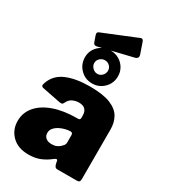

<svg xmlns="http://www.w3.org/2000/svg" viewBox="-230 -1060 1033 1176"><g transform="rotate(30 286.5 -472.0)"><path d="M314 -42Q287 -20 251.5 -5Q216 10 169 10Q94 10 51.5 -32Q9 -74 9 -136Q9 -195 46.5 -239Q84 -283 153 -307.5Q222 -332 316 -332H323Q327 -332 332.5 -334.5Q338 -337 338 -346V-363Q338 -391 323.5 -406Q309 -421 279 -421Q258 -421 236 -411.5Q214 -402 201 -374Q197 -366 192.5 -363.5Q188 -361 174 -363L43 -389Q36 -391 32.5 -396.5Q29 -402 36 -421Q59 -485 124.5 -512.5Q190 -540 288 -540Q381 -540 433 -519Q485 -498 506.5 -461Q528 -424 528 -375V-27Q528 -12 523.5 -6Q519 0 505 0H368Q355 0 349.5 -10.5Q344 -21 342 -35L341 -42Q338 -62 314 -42ZM338 -224Q338 -242 323 -242H319Q307 -242 287.5 -237.5Q268 -233 249 -223.5Q230 -214 216.5 -199Q203 -184 203 -163Q203 -142 218 -129Q233 -116 260 -116Q280 -116 293.5 -122Q307 -128 315 -135Q324 -143 331 -151.5Q338 -160 338 -171V-224ZM405 -679Q405 -630 371 -596Q337 -562 288 -562Q239 -562 205 -596.5Q171 -631 171 -681Q171 -713 187 -738.5Q203 -764 229.5 -779Q256 -794 288 -794Q321 -794 347.5 -778.5Q374 -763 389.5 -737Q405 -711 405 -679ZM335 -678Q335 -698 321 -711.5Q307 -725 287 -725Q268 -725 253 -711.5Q238 -698 238 -678Q238 -659 253 -644Q268 -629 287 -629Q307 -629 321 -644Q335 -659 335 -678ZM429 -940 456 -862Q464 -837 437 -830L204 -774Q191 -771 185 -774Q179 -777 175 -787L160 -830Q154 -848 168 -854L408 -952Q422 -958 429 -940Z"/></g></svg>

Font: Libre Franklin Black
Style: Regular
Weight: 900
Designer: Pablo Impallari, Rodrigo Fuenzalida, Nhung Nguyen
Foundry: Impallari Type
Version: Version 3.000